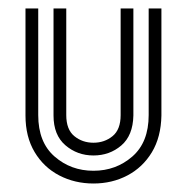

<svg xmlns="http://www.w3.org/2000/svg" viewBox="-20 -422 440 452"><path d="M40 -150V-402H70V-151Q70 -87 108.5 -53.5Q147 -20 200 -20Q253 -20 291.5 -53.5Q330 -87 330 -151V-402H360V-150Q359 -99 337.5 -63.5Q316 -28 280 -9Q244 10 200 10Q156 10 119.5 -9Q83 -28 61.5 -64Q40 -100 40 -150ZM106 -150V-402H136V-151Q136 -117 155 -101.5Q174 -86 200 -86Q226 -86 245 -101.5Q264 -117 264 -151V-402H294V-150Q293 -103 265.5 -79.5Q238 -56 200 -56Q162 -56 134 -80Q106 -104 106 -150Z"/></svg>

Font: Zen Tokyo Zoo
Style: Regular
Weight: 400
Designer: Yoshimichi Ohira
Foundry: A-1 Corp ZenFonts
Version: Version 1.002; ttfautohint (v1.8.3)